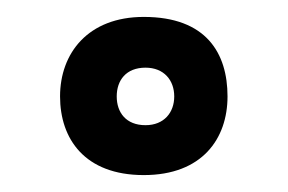

<svg xmlns="http://www.w3.org/2000/svg" viewBox="-20 -720 340 227"><path d="M51 -606C51 -556 80 -513 150 -513C219 -513 249 -556 249 -606C249 -657 224 -700 150 -700C84 -700 51 -657 51 -606ZM118 -606C118 -625 129 -640 152 -640C174 -640 186 -625 186 -606C186 -587 174 -572 152 -572C129 -572 118 -587 118 -606Z"/></svg>

Font: Bruno Ace SC
Style: Regular
Weight: 400
Designer: Astigmatic (AOETI)
Foundry: Astigmatic (AOETI)
Version: Version 1.000